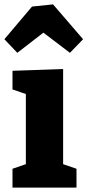

<svg xmlns="http://www.w3.org/2000/svg" viewBox="-32 -856 399 876"><path d="M287 -615 166 -707 47 -615 -12 -677 114 -826 210 -836 347 -677ZM25 -533 256 -541V-107L317 -86V0H25V-86L86 -107V-427L25 -448Z"/></svg>

Font: Bitter Pro ExtraBold
Style: Regular
Weight: 800
Designer: Sol Matas, and Bitter project Authors
Foundry: Sol Matas
Version: Version 1.010